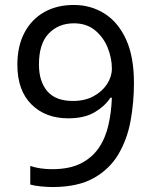

<svg xmlns="http://www.w3.org/2000/svg" viewBox="-20 -744 612 774"><path d="M520 -409Q520 -332 506.5 -257.5Q493 -183 457.5 -122.5Q422 -62 357.5 -26Q293 10 192 10Q172 10 145.5 7.5Q119 5 102 0V-75Q141 -62 190 -62Q260 -62 305.5 -85Q351 -108 378 -147.5Q405 -187 417 -239.5Q429 -292 431 -350H425Q403 -316 361.5 -291.5Q320 -267 255 -267Q163 -267 106.5 -323.5Q50 -380 50 -483Q50 -558 78.5 -612Q107 -666 158 -695Q209 -724 278 -724Q346 -724 401 -689.5Q456 -655 488 -585.5Q520 -516 520 -409ZM278 -650Q216 -650 176.5 -609Q137 -568 137 -484Q137 -416 170.5 -376.5Q204 -337 274 -337Q322 -337 357 -356Q392 -375 411.5 -405Q431 -435 431 -467Q431 -510 414 -552Q397 -594 363 -622Q329 -650 278 -650Z"/></svg>

Font: Noto IKEA Simplified Chinese
Style: Regular
Weight: 400
Designer: Monotype Design Team
Foundry: Monotype Imaging Inc.
Version: Version 1.100